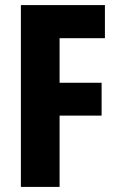

<svg xmlns="http://www.w3.org/2000/svg" viewBox="-20 -734 464 754"><path d="M214 0H62V-714H392V-584H214V-409H379V-280H214Z"/></svg>

Font: Noto Sans Lao Looped ExtraCondensed ExtraBold
Style: Regular
Weight: 800
Width: 2
Designer: Mark Frömberg, Ben Mitchell
Foundry: The Fontpad Ltd
Version: Version 1.002; ttfautohint (v1.8.4.7-5d5b)